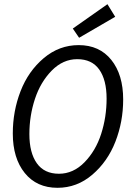

<svg xmlns="http://www.w3.org/2000/svg" viewBox="-20 -883 640 915"><path d="M254 12Q155 12 98 -58.5Q41 -129 41 -247Q41 -353 78 -448.5Q115 -544 188.5 -606Q262 -668 355 -668Q454 -668 510.5 -597.5Q567 -527 567 -409Q567 -303 530 -208Q493 -113 420 -50.5Q347 12 254 12ZM261 -55Q329 -55 382.5 -109.5Q436 -164 462 -244.5Q488 -325 488 -413Q488 -502 453 -551.5Q418 -601 348 -601Q280 -601 226.5 -546.5Q173 -492 146.5 -411.5Q120 -331 120 -244Q120 -155 155.5 -105Q191 -55 261 -55ZM357 -703 327 -747 492 -863 529 -803Z"/></svg>

Font: TypoPRO Source Code Pro
Style: Italic
Weight: 400
Italic angle: -11°
Monospace: yes
Designer: Paul D. Hunt, Teo Tuominen
Foundry: Adobe Systems Incorporated
Version: Version 1.030;PS 1.0;hotconv 1.0.84;makeotf.lib2.5.63406